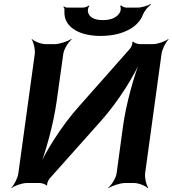

<svg xmlns="http://www.w3.org/2000/svg" viewBox="-20 -937 883 983"><path d="M645 -687 384 -392C295 -293 209 -155 175 -72L179 -71C213 -154 254 -302 270 -418L304 -661C307 -685 330 -722 347 -735L344 -737C326 -725 284 -711 260 -711H214C190 -711 155 -725 144 -737L142 -735C152 -722 161 -685 158 -661L74 -50C71 -26 52 11 38 24L39 26C54 14 93 0 117 0H185C194 0 215 7 218 13L222 11C218 5 228 -16 235 -24L497 -318C586 -417 671 -555 705 -638L702 -639C668 -556 626 -408 610 -292L577 -50C574 -26 551 11 534 24L536 26C554 14 596 0 620 0H666C690 0 725 14 736 26L739 24C729 11 720 -26 723 -50L807 -661C810 -685 829 -722 843 -735L841 -737C826 -725 787 -711 763 -711H695C686 -711 665 -718 662 -724L657 -722C661 -716 652 -695 645 -687ZM507 -834C462 -834 435 -849 430 -878C429 -886 432 -902 438 -907L435 -909C430 -904 414 -898 404 -898H322C317 -898 310 -902 307 -904L304 -901C307 -899 311 -893 310 -888C309 -871 310 -854 315 -840C334 -786 400 -753 496 -753C527 -753 559 -757 586 -764C644 -780 693 -811 712 -863C720 -882 740 -905 753 -914L752 -917C738 -908 705 -898 683 -898H627C617 -898 604 -904 601 -909L595 -907C599 -902 599 -886 596 -878C583 -849 551 -834 507 -834Z"/></svg>

Font: Asimov
Style: EdgeWideIt
Weight: 500
Designer: Google
Version: Version 2.000980: 2014